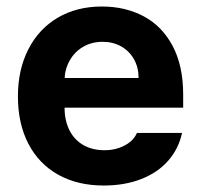

<svg xmlns="http://www.w3.org/2000/svg" viewBox="-20 -557 614 587"><path d="M34.8 -262.4Q34.8 -344 66.7 -406.4Q98.7 -468.9 156.7 -503Q214.8 -537.1 291.6 -537.1Q363.2 -537.1 419.4 -507.1Q475.6 -477.2 507.8 -416.5Q540 -355.8 540 -268.6V-227.9H94V-318.5H403.7Q403.7 -350.8 389.7 -375.7Q375.7 -400.7 350.7 -415Q325.7 -429.2 293.8 -429.2Q260.2 -429.2 233.9 -413.7Q207.6 -398.2 192.8 -371.5Q177.9 -344.8 177.4 -313V-228.1Q177.4 -188.3 192.4 -158.7Q207.3 -129.1 235.1 -113.4Q262.8 -97.7 299.4 -97.7Q323.6 -97.7 343.6 -104.7Q363.6 -111.6 377.7 -123.1Q391.7 -134.6 398.7 -150.6H536.6Q526.2 -102.2 494.4 -65.9Q462.6 -29.5 412 -9.7Q361.4 10.2 297.2 10.2Q217.1 10.2 157.9 -22.9Q98.7 -56.1 66.7 -117.6Q34.8 -179.1 34.8 -262.4Z"/></svg>

Font: Pretendard GOV Variable
Style: Regular
Weight: 400
Designer: Base glyphs from Inter by Rasmus Andersson; Hangul glyphs from Noto Sans CJK(Source Han Sans) by Jang Soo-young and Kang
Foundry: Kil Hyung-jin
Version: Version 1.307;Glyphs 3.2 (3192)